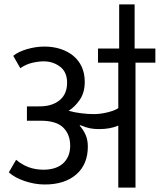

<svg xmlns="http://www.w3.org/2000/svg" viewBox="-20 -850 724 870"><path d="M590 -830V-630H684V-566H594V0H516V-281Q480 -265 429 -265Q407 -265 388.5 -268.5Q370 -272 343 -283L341 -281Q359 -260 368.5 -237.5Q378 -215 378 -186Q378 -105 325.5 -59.5Q273 -14 183 -14Q160 -14 137 -18Q114 -22 92 -29.5Q70 -37 51.5 -47Q33 -57 20 -69L53 -126Q79 -104 109.5 -92.5Q140 -81 178 -81Q202 -81 223.5 -87Q245 -93 261.5 -106Q278 -119 288 -140Q298 -161 298 -190Q298 -241 266.5 -272Q235 -303 164 -303H102V-368H155Q214 -367 249 -395Q284 -423 284 -475Q284 -524 252 -548Q220 -572 178 -572Q155 -572 126.5 -565.5Q98 -559 72 -541L40 -597Q63 -616 103 -627.5Q143 -639 181 -639Q220 -639 253 -628.5Q286 -618 311 -598Q336 -578 350 -548Q364 -518 364 -479Q364 -431 342 -398.5Q320 -366 291 -348Q320 -340 350 -336.5Q380 -333 405 -333Q435 -333 467.5 -341Q500 -349 516 -360V-566H424V-630H520V-830Z"/></svg>

Font: Ek Mukta
Style: Regular
Weight: 400
Designer: Girish Dalvi and Yashodeep Gholap
Foundry: Ek Type
Version: Version 2.538;PS 1.001;hotconv 16.6.51;makeotf.lib2.5.65220;